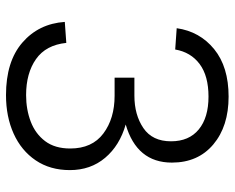

<svg xmlns="http://www.w3.org/2000/svg" viewBox="-91 -675 782 640"><g transform="rotate(90 300.0 -355.0)"><path d="M297 16Q185 16 122 -38.5Q59 -93 53 -180L123 -185Q130 -117 177 -84Q224 -51 297 -51Q345 -51 385.5 -66.5Q426 -82 450.5 -114.5Q475 -147 475 -198Q475 -271 425 -308.5Q375 -346 299 -346H239V-412H299Q363 -412 407 -442Q451 -472 451 -534Q451 -594 411.5 -626.5Q372 -659 302 -659Q233 -659 193.5 -629.5Q154 -600 145 -548L74 -553Q85 -630 144 -678Q203 -726 302 -726Q401 -726 461.5 -675Q522 -624 522 -537Q522 -420 395 -383Q465 -363 506 -314.5Q547 -266 547 -197Q547 -131 514.5 -83Q482 -35 425.5 -9.5Q369 16 297 16Z"/></g></svg>

Font: Geist Mono Light
Style: Regular
Weight: 300
Monospace: yes
Designer: Basement.studio, Andrés Briganti, Mateo Zaragoza
Foundry: Basement.studio, Vercel, Andrés Briganti, Guido Ferreyra, Mateo Zaragoza
Version: Version 1.500; ttfautohint (v1.8.4.7-5d5b)